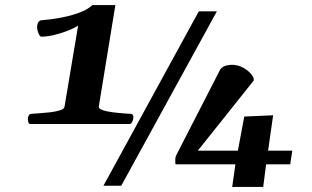

<svg xmlns="http://www.w3.org/2000/svg" viewBox="-20 -738 1238 763"><path d="M100.1 -245.1Q93.8 -245.1 92 -255.4Q90.3 -265.6 90.8 -269.5Q91.8 -274.9 95 -280Q98.1 -285.2 105 -285.6Q114.7 -286.6 135.3 -287.8Q155.8 -289.1 178.7 -291.7Q201.7 -294.4 218.3 -299.6Q234.9 -304.7 236.3 -313.5L290.5 -636.7Q278.8 -627.9 253.7 -617.7Q228.5 -607.4 199 -599.9Q169.4 -592.3 144 -592.3Q137.7 -592.3 131.8 -608.6Q126 -625 127.9 -636.7Q128.9 -644.5 133.1 -650.9Q137.2 -657.2 146.5 -657.7Q156.2 -658.2 181.9 -661.4Q207.5 -664.6 239.3 -671.4Q271 -678.2 300.3 -689.7Q329.6 -701.2 347.2 -717.8H438.5L372.6 -314.5Q371.6 -308.6 380.4 -303.7Q389.2 -298.8 406.2 -295.4Q423.3 -292 447 -289.6Q470.7 -287.1 499.5 -285.6Q506.8 -285.2 509 -279.3Q511.2 -273.4 508.8 -262.7Q507.8 -258.3 504.2 -251.7Q500.5 -245.1 494.6 -245.1ZM461.9 0H391.1L770 -692.9H841.8ZM902.8 4.9 915.5 -85H679.7Q676.3 -85 676.5 -93.3Q676.8 -101.6 676.8 -107.9Q676.8 -114.7 682.1 -124.5L856 -463.4Q866.2 -474.6 879.2 -477.5Q892.1 -480.5 901.4 -480.5Q925.3 -480.5 945.8 -469.2Q966.3 -458 978.3 -443.4Q990.2 -428.7 988.3 -418L766.1 -139.2H925.3L950.7 -274.9L1065.4 -279.8L1045.4 -139.2H1141.6L1133.3 -85H1037.6L1025.9 4.9Z"/></svg>

Font: Gelasio
Style: Bold Italic
Weight: 700
Italic angle: -8.5°
Designer: Eben Sorkin
Foundry: Eben Sorkin
Version: Version 1.008